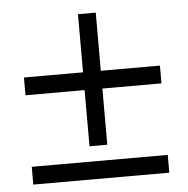

<svg xmlns="http://www.w3.org/2000/svg" viewBox="-46 -617 647 662"><g transform="rotate(-5 278.0 -286.0)"><path d="M43 -370.6H247.6V-571.8H309.1V-370.6H513.7V-309.1H309.1V-114.7H247.6V-309.1H43ZM513.7 -61.5V0H43V-61.5Z"/></g></svg>

Font: NMS Futura Pro Book
Style: Regular
Weight: 400
Designer: Blend3rman
Version: Version 0.1